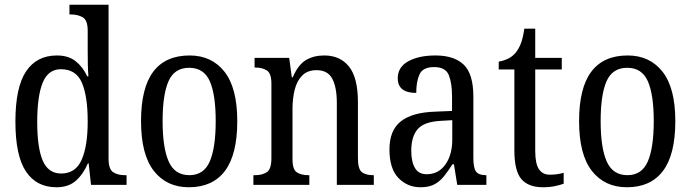

<svg xmlns="http://www.w3.org/2000/svg" viewBox="-20 -780 2915 810"><path d="M218 10Q134 10 89.5 -56.5Q45 -123 45 -267Q45 -412 90 -479Q135 -546 220 -546Q269 -546 299.5 -521.5Q330 -497 348 -458H353Q351 -482 350.5 -510Q350 -538 350 -565V-650Q350 -695 329 -707Q308 -719 280 -719H273V-760H438V-111Q438 -66 457.5 -53.5Q477 -41 506 -41H514V0H364L354 -91H351Q331 -45 300 -17.5Q269 10 218 10ZM238 -48Q299 -48 324.5 -106Q350 -164 350 -267Q350 -374 325.5 -431Q301 -488 237 -488Q183 -488 160 -431Q137 -374 137 -266Q137 -156 160.5 -102Q184 -48 238 -48Z M777 10Q683 10 629 -59Q575 -128 575 -269Q575 -409 626.5 -477.5Q678 -546 780 -546Q873 -546 927 -477.5Q981 -409 981 -269Q981 -128 929 -59Q877 10 777 10ZM779 -41Q840 -41 865 -99Q890 -157 890 -269Q890 -381 865 -437.5Q840 -494 778 -494Q716 -494 691 -437.5Q666 -381 666 -269Q666 -157 691.5 -99Q717 -41 779 -41Z M1049 0V-41H1057Q1086 -41 1105.5 -53.5Q1125 -66 1125 -113V-427Q1125 -471 1105.5 -483Q1086 -495 1059 -495H1054V-536H1200L1211 -454H1215Q1238 -507 1270.5 -526.5Q1303 -546 1348 -546Q1415 -546 1452.5 -499Q1490 -452 1490 -349V-113Q1490 -66 1507 -53.5Q1524 -41 1553 -41H1557V0H1401V-346Q1401 -411 1382 -447.5Q1363 -484 1315 -484Q1277 -484 1254.5 -461Q1232 -438 1223 -400.5Q1214 -363 1214 -321V-108Q1214 -64 1233 -52.5Q1252 -41 1280 -41H1285V0Z M1754 10Q1699 10 1661 -29Q1623 -68 1623 -150Q1623 -230 1671 -268Q1719 -306 1817 -309L1887 -312V-373Q1887 -429 1873.5 -463Q1860 -497 1811 -497Q1764 -497 1750 -466.5Q1736 -436 1736 -388Q1658 -388 1658 -450Q1658 -497 1702.5 -521.5Q1747 -546 1817 -546Q1896 -546 1936.5 -507Q1977 -468 1977 -372V-113Q1977 -71 1988.5 -56Q2000 -41 2029 -41H2032V0H1909L1895 -87H1889Q1871 -59 1853.5 -37Q1836 -15 1813 -2.5Q1790 10 1754 10ZM1780 -45Q1830 -45 1859 -86Q1888 -127 1888 -191V-273L1837 -270Q1768 -266 1741.5 -234.5Q1715 -203 1715 -144Q1715 -98 1730.5 -71.5Q1746 -45 1780 -45Z M2271 10Q2209 10 2179.5 -24.5Q2150 -59 2150 -145V-487H2084V-520Q2106 -524 2123.5 -532.5Q2141 -541 2155 -557Q2168 -573 2177 -595.5Q2186 -618 2192 -659H2238V-536H2350V-487H2238V-143Q2238 -90 2253.5 -66.5Q2269 -43 2299 -43Q2316 -43 2330 -45Q2344 -47 2358 -51V-5Q2345 0 2322 5Q2299 10 2271 10Z M2625 10Q2531 10 2477 -59Q2423 -128 2423 -269Q2423 -409 2474.5 -477.5Q2526 -546 2628 -546Q2721 -546 2775 -477.5Q2829 -409 2829 -269Q2829 -128 2777 -59Q2725 10 2625 10ZM2627 -41Q2688 -41 2713 -99Q2738 -157 2738 -269Q2738 -381 2713 -437.5Q2688 -494 2626 -494Q2564 -494 2539 -437.5Q2514 -381 2514 -269Q2514 -157 2539.5 -99Q2565 -41 2627 -41Z"/></svg>

Font: Noto Serif Hebrew Condensed
Style: Regular
Weight: 400
Width: 3
Designer: Monotype Design Team
Foundry: Monotype Imaging Inc.
Version: Version 2.004; ttfautohint (v1.8.4.7-5d5b)